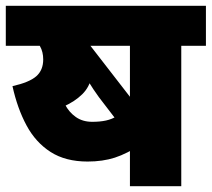

<svg xmlns="http://www.w3.org/2000/svg" viewBox="-20 -642 730 662"><path d="M605 -484V0H428V-199L470 -146Q418 -112 376 -98.5Q334 -85 282 -85Q206 -85 154.5 -118Q103 -151 71.5 -209.5Q40 -268 23 -345Q81 -358 105 -379Q129 -400 129 -437Q129 -463 118 -482.5Q107 -502 90 -518L199 -484H0V-622H690V-484ZM202 -484 252 -534Q271 -509 285 -479Q299 -449 299 -410L296 -379Q289 -342 263.5 -317Q238 -292 200 -275L204 -282Q218 -255 241.5 -238.5Q265 -222 298 -222Q325 -222 345.5 -226.5Q366 -231 384 -242Q402 -253 419 -272L428 -252V-484ZM460 -267 390 -217 321 -307Q302 -333 283 -364Q264 -395 246 -427Q228 -459 210 -488L257 -529Z"/></svg>

Font: Noto Sans Devanagari Black
Style: Regular
Weight: 900
Version: Version 2.003